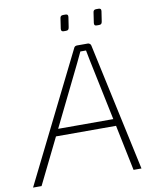

<svg xmlns="http://www.w3.org/2000/svg" viewBox="-117 -930 814 1001"><g transform="rotate(-10 290.0 -429.5)"><path d="M275 -775H287C298 -775 302 -779 304 -791L312 -844C313 -854 310 -859 299 -859H286C276 -859 271 -854 270 -844L262 -790C261 -779 266 -775 275 -775ZM450 -775H462C473 -775 477 -779 479 -791L487 -844C488 -854 485 -859 474 -859H461C451 -859 446 -854 445 -844L437 -790C436 -779 440 -775 450 -775ZM508 0H550L404 -676C403 -684 395 -690 387 -690H331C323 -690 316 -687 313 -678L-24 0H21L140 -242H458ZM158 -279 315 -599 342 -656H372L383 -600L450 -279Z"/></g></svg>

Font: Exo 2 Extra Light
Style: Italic
Weight: 250
Italic angle: -8°
Designer: Natanael Gama
Version: Version 1.001;PS 001.001;hotconv 1.0.88;makeotf.lib2.5.64775